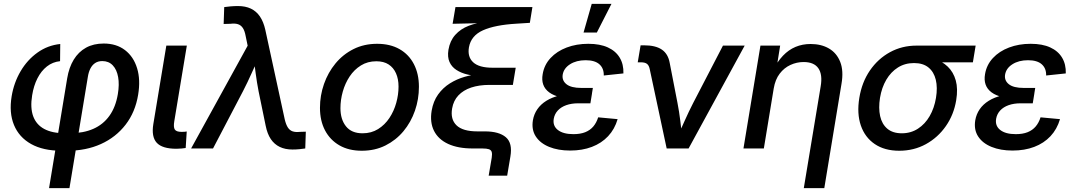

<svg xmlns="http://www.w3.org/2000/svg" viewBox="-20 -764 5532 988"><path d="M232.4 204.1 325.7 -360.8Q335 -417 359.4 -457Q383.8 -497.1 422.6 -518.6Q461.4 -540 513.7 -540Q579.1 -540 623.3 -506.1Q667.5 -472.2 685.5 -412.8Q703.6 -353.5 690.9 -276.9Q676.3 -187 626.2 -122.3Q576.2 -57.6 499.5 -22.9Q422.9 11.7 327.1 11.7H295.9Q202.1 11.7 140.1 -22.9Q78.1 -57.6 52 -120.8Q25.9 -184.1 40 -269Q51.8 -339.4 86.2 -397.7Q120.6 -456.1 172.9 -493.4Q225.1 -530.8 290 -537.6L289.1 -449.2Q251 -445.3 221.4 -422.1Q191.9 -398.9 172.6 -360.8Q153.3 -322.8 145.5 -273.9Q134.8 -209 150.9 -165.5Q167 -122.1 207.8 -100.3Q248.5 -78.6 311 -78.6H342.3Q408.7 -78.6 459.7 -100.8Q510.7 -123 543 -168Q575.2 -212.9 586.4 -279.8Q594.7 -329.1 587.9 -367.4Q581.1 -405.8 560.3 -427.7Q539.6 -449.7 506.3 -449.7Q484.9 -449.7 469.7 -439.7Q454.6 -429.7 445.3 -411.6Q436 -393.6 432.1 -368.7L337.4 204.1Z M888.2 1.5Q814.9 1.5 786.6 -29.3Q758.3 -60.1 769 -125.5L835.9 -529.3H941.4L877 -141.1Q871.6 -109.9 879.4 -97.7Q887.2 -85.4 914.6 -85.4Q922.9 -85.4 929.4 -85.9Q936 -86.4 940.9 -87.4L935.5 -2.4Q926.8 -1 914.3 0.2Q901.9 1.5 888.2 1.5Z M963.4 0 1254.4 -528.8 1244.1 -578.6Q1239.3 -605.5 1229.5 -620.1Q1219.7 -634.8 1204.1 -639.6Q1188.5 -644.5 1166 -641.6L1130.9 -640.6L1133.8 -727.5Q1147.5 -729.5 1166.3 -731.2Q1185.1 -732.9 1204.6 -732.9Q1242.7 -732.9 1270.8 -719.7Q1298.8 -706.5 1317.4 -679.4Q1335.9 -652.3 1345.2 -610.8L1445.3 -149.4Q1451.7 -122.6 1461.4 -107.7Q1471.2 -92.8 1486.3 -87.9Q1501.5 -83 1522.5 -85.4L1553.7 -86.4L1550.8 0Q1538.1 2 1521 3.7Q1503.9 5.4 1484.9 5.4Q1447.3 5.4 1419.4 -8.1Q1391.6 -21.5 1373.5 -48.3Q1355.5 -75.2 1347.2 -116.7L1310.5 -294.9Q1301.8 -340.3 1295.9 -385Q1290 -429.7 1284.2 -474.6H1314.5Q1293.9 -430.2 1273.9 -385.3Q1253.9 -340.3 1230.5 -294.9L1076.2 0Z M1841.8 11.7Q1774.9 11.7 1726.8 -15.9Q1678.7 -43.5 1652.6 -93Q1626.5 -142.6 1626.5 -209Q1626.5 -272.5 1647.2 -331.8Q1668 -391.1 1706.5 -437.7Q1745.1 -484.4 1799.3 -511.5Q1853.5 -538.6 1920.4 -538.6Q1987.8 -538.6 2035.9 -511.2Q2084 -483.9 2109.9 -433.8Q2135.7 -383.8 2135.7 -317.4Q2135.7 -253.4 2115.2 -194.3Q2094.7 -135.3 2056.2 -88.9Q2017.6 -42.5 1963.4 -15.4Q1909.2 11.7 1841.8 11.7ZM1845.7 -78.1Q1891.1 -78.1 1925.8 -99.9Q1960.4 -121.6 1983.9 -157Q2007.3 -192.4 2019 -234.6Q2030.8 -276.9 2030.8 -318.4Q2030.8 -357.4 2017.8 -386.7Q2004.9 -416 1979.7 -432.4Q1954.6 -448.7 1916.5 -448.7Q1871.6 -448.7 1837.2 -427.2Q1802.7 -405.8 1779.3 -370.6Q1755.9 -335.4 1743.9 -292.7Q1731.9 -250 1731.9 -207.5Q1731.9 -149.4 1760.5 -113.8Q1789.1 -78.1 1845.7 -78.1Z M2494.6 140.1 2510.3 47.9Q2513.2 28.8 2510.3 18.3Q2507.3 7.8 2495.8 3.9Q2484.4 0 2461.9 0H2412.1Q2336.9 0 2286.1 -23.4Q2235.4 -46.9 2213.4 -90.6Q2191.4 -134.3 2201.2 -194.3Q2209.5 -243.2 2234.4 -277.8Q2259.3 -312.5 2295.2 -335Q2331.1 -357.4 2372.3 -369.1Q2413.6 -380.9 2454.1 -382.8V-371.6Q2418 -373 2385.5 -380.6Q2353 -388.2 2328.6 -404.1Q2304.2 -419.9 2293 -445.3Q2281.7 -470.7 2287.6 -507.8Q2295.4 -554.2 2322.8 -584.7Q2350.1 -615.2 2391.8 -631.3Q2433.6 -647.5 2482.9 -650.9L2484.4 -645.5L2309.1 -641.6L2323.7 -727.5H2719.7L2706.5 -646.5L2637.2 -642.1Q2527.3 -635.7 2465.6 -608.2Q2403.8 -580.6 2393.1 -520.5Q2384.8 -471.7 2414.8 -443.6Q2444.8 -415.5 2514.6 -415.5H2633.8L2619.1 -327.1H2498.5Q2445.3 -327.1 2404.5 -313.5Q2363.8 -299.8 2338.6 -272.9Q2313.5 -246.1 2306.6 -206.1Q2296.9 -150.4 2329.1 -119.1Q2361.3 -87.9 2436.5 -87.9H2475.1Q2547.9 -87.9 2583 -57.9Q2618.2 -27.8 2606.4 41.5L2589.8 140.1Z M2914.1 10.7Q2852.1 10.7 2805.9 -8.1Q2759.8 -26.9 2737.1 -61.8Q2714.4 -96.7 2722.2 -145Q2727.5 -176.3 2744.9 -201.7Q2762.2 -227.1 2791.5 -245.4Q2820.8 -263.7 2862.1 -273.4Q2903.3 -283.2 2956.1 -283.2H3026.4L3018.1 -232.4H2955.6Q2920.9 -232.4 2894 -222.9Q2867.2 -213.4 2850.6 -195.6Q2834 -177.7 2829.6 -153.3Q2823.2 -116.7 2850.6 -95.2Q2877.9 -73.7 2930.7 -73.7Q2966.3 -73.7 2991.5 -83.7Q3016.6 -93.8 3033 -113Q3049.3 -132.3 3058.1 -160.2L3158.2 -150.9Q3143.1 -99.1 3109.1 -63Q3075.2 -26.9 3025.6 -8.1Q2976.1 10.7 2914.1 10.7ZM2955.6 -254.9Q2902.8 -254.9 2865.7 -263.4Q2828.6 -272 2806.2 -288.6Q2783.7 -305.2 2775.4 -328.9Q2767.1 -352.5 2772.5 -382.3Q2780.3 -430.2 2813 -465.3Q2845.7 -500.5 2896 -519.5Q2946.3 -538.6 3007.3 -538.6Q3067.4 -538.6 3107.9 -520Q3148.4 -501.5 3168.9 -467.3Q3189.5 -433.1 3188 -386.2L3086.9 -375.5Q3087.9 -412.1 3064.5 -433.1Q3041 -454.1 2993.7 -454.1Q2945.8 -454.1 2913.3 -433.3Q2880.9 -412.6 2875.5 -379.4Q2871.1 -349.6 2895 -330.6Q2918.9 -311.5 2971.7 -311.5H3030.8L3021.5 -254.9ZM2982.9 -596.7 3024.9 -744.1H3126.5L3051.3 -596.7Z M3410.6 0 3323.2 -409.2Q3319.3 -427.7 3309.1 -435.5Q3298.8 -443.4 3277.8 -443.4H3261.7L3276.4 -530.8H3294.4Q3353.5 -530.8 3385.7 -508.8Q3418 -486.8 3426.3 -439.9L3466.3 -233.9Q3475.1 -189 3480.5 -143.8Q3485.8 -98.6 3491.2 -54.2H3463.4Q3483.9 -99.1 3503.9 -144Q3523.9 -189 3546.9 -233.9L3700.2 -529.3H3812L3523.4 0Z M3961.4 -308.6 3910.6 0H3805.7L3893.1 -529.3H3994.6L3973.6 -398.4L3955.1 -398.9Q3980 -446.8 4009 -477.3Q4038.1 -507.8 4073.7 -522.7Q4109.4 -537.6 4151.4 -537.6Q4206.1 -537.6 4245.8 -514.4Q4285.6 -491.2 4303.7 -445.3Q4321.8 -399.4 4310.1 -332L4221.7 204.1H4116.2L4203.1 -319.8Q4213.4 -380.4 4191.2 -412.6Q4168.9 -444.8 4115.2 -444.8Q4080.1 -444.8 4047.6 -429.9Q4015.1 -415 3992.2 -385Q3969.2 -355 3961.4 -308.6Z M4607.4 11.7Q4532.2 11.7 4481.4 -22.7Q4430.7 -57.1 4409.7 -118.4Q4388.7 -179.7 4401.9 -260.3Q4415 -340.8 4456.3 -401.1Q4497.6 -461.4 4559.6 -495.4Q4621.6 -529.3 4696.3 -529.3H5000.5L4986.3 -443.4H4771L4683.1 -439.5Q4636.7 -439.5 4600.6 -416.7Q4564.5 -394 4540.8 -353.8Q4517.1 -313.5 4508.3 -260.3Q4500 -208 4509 -166.7Q4518.1 -125.5 4545.9 -101.8Q4573.7 -78.1 4620.6 -78.1Q4667 -78.1 4703.6 -101.8Q4740.2 -125.5 4763.9 -166.5Q4787.6 -207.5 4796.4 -260.3Q4805.2 -313.5 4795.4 -353.8Q4785.6 -394 4757.8 -416.7Q4730 -439.5 4683.6 -439.5L4688 -477.1Q4741.2 -477.1 4784.4 -463.1Q4827.6 -449.2 4856.9 -421.1Q4886.2 -393.1 4898.2 -350.1Q4910.2 -307.1 4900.4 -248Q4888.2 -173.8 4847.2 -115Q4806.2 -56.2 4744.4 -22.2Q4682.6 11.7 4607.4 11.7Z M5190.4 10.7Q5128.4 10.7 5082.3 -8.1Q5036.1 -26.9 5013.4 -61.8Q4990.7 -96.7 4998.5 -145Q5003.9 -176.3 5021.2 -201.7Q5038.6 -227.1 5067.9 -245.4Q5097.2 -263.7 5138.4 -273.4Q5179.7 -283.2 5232.4 -283.2H5302.7L5294.4 -232.4H5231.9Q5197.3 -232.4 5170.4 -222.9Q5143.6 -213.4 5127 -195.6Q5110.4 -177.7 5106 -153.3Q5099.6 -116.7 5127 -95.2Q5154.3 -73.7 5207 -73.7Q5242.7 -73.7 5267.8 -83.7Q5293 -93.8 5309.3 -113Q5325.7 -132.3 5334.5 -160.2L5434.6 -150.9Q5419.4 -99.1 5385.5 -63Q5351.6 -26.9 5302 -8.1Q5252.4 10.7 5190.4 10.7ZM5231.9 -254.9Q5179.2 -254.9 5142.1 -263.4Q5105 -272 5082.5 -288.6Q5060.1 -305.2 5051.8 -328.9Q5043.5 -352.5 5048.8 -382.3Q5056.6 -430.2 5089.4 -465.3Q5122.1 -500.5 5172.4 -519.5Q5222.7 -538.6 5283.7 -538.6Q5343.8 -538.6 5384.3 -520Q5424.8 -501.5 5445.3 -467.3Q5465.8 -433.1 5464.4 -386.2L5363.3 -375.5Q5364.3 -412.1 5340.8 -433.1Q5317.4 -454.1 5270 -454.1Q5222.2 -454.1 5189.7 -433.3Q5157.2 -412.6 5151.9 -379.4Q5147.5 -349.6 5171.4 -330.6Q5195.3 -311.5 5248 -311.5H5307.1L5297.9 -254.9Z"/></svg>

Font: Inter 24pt Medium
Style: Italic
Weight: 500
Italic angle: -9.3988°
Designer: Rasmus Andersson
Foundry: rsms
Version: Version 4.001;git-66647c0bb